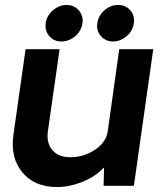

<svg xmlns="http://www.w3.org/2000/svg" viewBox="-20 -748 661 773"><path d="M227 -581Q197 -581 178.5 -602.5Q160 -624 164 -655Q168 -685 193 -706.5Q218 -728 248 -728Q278 -728 297 -706.5Q316 -685 312 -655Q308 -624 283 -602.5Q258 -581 227 -581ZM372 -655Q376 -685 400.5 -706.5Q425 -728 455 -728Q486 -728 504.5 -706.5Q523 -685 519 -655Q515 -624 490 -602.5Q465 -581 435 -581Q405 -581 386 -603Q367 -625 372 -655ZM597 -550 519 0H397L399 -74Q364 -37 312 -16Q260 5 209 5Q119 5 70 -54Q21 -113 34 -205L83 -550H220L173 -221Q166 -173 190.5 -144Q215 -115 264 -115Q317 -115 362.5 -145Q408 -175 414 -221L460 -550Z"/></svg>

Font: Oakes Grotesk
Style: Bold Italic
Weight: 600
Italic angle: -8°
Designer: Samuel Oakes
Foundry: Samuel Oakes
Version: Version 1.000;PS 001.000;hotconv 1.0.88;makeotf.lib2.5.64775